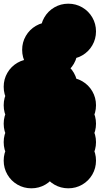

<svg xmlns="http://www.w3.org/2000/svg" viewBox="-70 -920 540 1040"><path d="M150 -50Q150 -91 170 -125.5Q190 -160 224.5 -180Q259 -200 300 -200Q341 -200 375.5 -180Q410 -160 430 -125.5Q450 -91 450 -50Q450 -9 430 25.5Q410 60 375.5 80Q341 100 300 100Q259 100 224.5 80Q190 60 170 25.5Q150 -9 150 -50ZM150 -150Q150 -191 170 -225.5Q190 -260 224.5 -280Q259 -300 300 -300Q341 -300 375.5 -280Q410 -260 430 -225.5Q450 -191 450 -150Q450 -109 430 -74.5Q410 -40 375.5 -20Q341 0 300 0Q259 0 224.5 -20Q190 -40 170 -74.5Q150 -109 150 -150ZM150 -250Q150 -291 170 -325.5Q190 -360 224.5 -380Q259 -400 300 -400Q341 -400 375.5 -380Q410 -360 430 -325.5Q450 -291 450 -250Q450 -209 430 -174.5Q410 -140 375.5 -120Q341 -100 300 -100Q259 -100 224.5 -120Q190 -140 170 -174.5Q150 -209 150 -250ZM150 -350Q150 -391 170 -425.5Q190 -460 224.5 -480Q259 -500 300 -500Q341 -500 375.5 -480Q410 -460 430 -425.5Q450 -391 450 -350Q450 -309 430 -274.5Q410 -240 375.5 -220Q341 -200 300 -200Q259 -200 224.5 -220Q190 -240 170 -274.5Q150 -309 150 -350ZM50 -450Q50 -491 70 -525.5Q90 -560 124.5 -580Q159 -600 200 -600Q241 -600 275.5 -580Q310 -560 330 -525.5Q350 -491 350 -450Q350 -409 330 -374.5Q310 -340 275.5 -320Q241 -300 200 -300Q159 -300 124.5 -320Q90 -340 70 -374.5Q50 -409 50 -450ZM-50 -450Q-50 -491 -30 -525.5Q-10 -560 24.5 -580Q59 -600 100 -600Q141 -600 175.5 -580Q210 -560 230 -525.5Q250 -491 250 -450Q250 -409 230 -374.5Q210 -340 175.5 -320Q141 -300 100 -300Q59 -300 24.5 -320Q-10 -340 -30 -374.5Q-50 -409 -50 -450ZM-50 -350Q-50 -391 -30 -425.5Q-10 -460 24.5 -480Q59 -500 100 -500Q141 -500 175.5 -480Q210 -460 230 -425.5Q250 -391 250 -350Q250 -309 230 -274.5Q210 -240 175.5 -220Q141 -200 100 -200Q59 -200 24.5 -220Q-10 -240 -30 -274.5Q-50 -309 -50 -350ZM-50 -250Q-50 -291 -30 -325.5Q-10 -360 24.5 -380Q59 -400 100 -400Q141 -400 175.5 -380Q210 -360 230 -325.5Q250 -291 250 -250Q250 -209 230 -174.5Q210 -140 175.5 -120Q141 -100 100 -100Q59 -100 24.5 -120Q-10 -140 -30 -174.5Q-50 -209 -50 -250ZM-50 -150Q-50 -191 -30 -225.5Q-10 -260 24.5 -280Q59 -300 100 -300Q141 -300 175.5 -280Q210 -260 230 -225.5Q250 -191 250 -150Q250 -109 230 -74.5Q210 -40 175.5 -20Q141 0 100 0Q59 0 24.5 -20Q-10 -40 -30 -74.5Q-50 -109 -50 -150ZM-50 -50Q-50 -91 -30 -125.5Q-10 -160 24.5 -180Q59 -200 100 -200Q141 -200 175.5 -180Q210 -160 230 -125.5Q250 -91 250 -50Q250 -9 230 25.5Q210 60 175.5 80Q141 100 100 100Q59 100 24.5 80Q-10 60 -30 25.5Q-50 -9 -50 -50ZM150 -750Q150 -791 170 -825.5Q190 -860 224.5 -880Q259 -900 300 -900Q341 -900 375.5 -880Q410 -860 430 -825.5Q450 -791 450 -750Q450 -709 430 -674.5Q410 -640 375.5 -620Q341 -600 300 -600Q259 -600 224.5 -620Q190 -640 170 -674.5Q150 -709 150 -750ZM50 -650Q50 -691 70 -725.5Q90 -760 124.5 -780Q159 -800 200 -800Q241 -800 275.5 -780Q310 -760 330 -725.5Q350 -691 350 -650Q350 -609 330 -574.5Q310 -540 275.5 -520Q241 -500 200 -500Q159 -500 124.5 -520Q90 -540 70 -574.5Q50 -609 50 -650Z"/></svg>

Font: TINY 5x3
Style: Regular
Weight: 400
Designer: Jack Halten Fahnestock
Foundry: Velvetyne Type Foundry
Version: Version 1.002